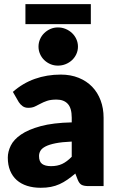

<svg xmlns="http://www.w3.org/2000/svg" viewBox="-20 -882 558 910"><path d="M320 -211Q273.5 -209 243.5 -203Q213.5 -197 196 -188Q178.5 -179 171.8 -167.5Q165 -156 165 -142.5Q165 -116 179.5 -105.2Q194 -94.5 222 -94.5Q252 -94.5 274.5 -105Q297 -115.5 320 -139ZM41 -446.5Q88 -488 145.2 -508.2Q202.5 -528.5 268 -528.5Q315 -528.5 352.8 -513.2Q390.5 -498 416.8 -470.8Q443 -443.5 457 -406Q471 -368.5 471 -324V0H400Q378 0 366.8 -6Q355.5 -12 348 -31L337 -59.5Q317.5 -43 299.5 -30.5Q281.5 -18 262.2 -9.2Q243 -0.5 221.2 3.8Q199.5 8 173 8Q137.5 8 108.5 -1.2Q79.5 -10.5 59.2 -28.5Q39 -46.5 28 -73.2Q17 -100 17 -135Q17 -163 31 -191.8Q45 -220.5 79.5 -244.2Q114 -268 172.5 -284Q231 -300 320 -302V-324Q320 -369.5 301.2 -389.8Q282.5 -410 248 -410Q220.5 -410 203 -404Q185.5 -398 171.8 -390.5Q158 -383 145 -377Q132 -371 114 -371Q98 -371 87 -379Q76 -387 69 -398ZM100.5 -862.5H410.5V-767.5H100.5ZM349.5 -661Q349.5 -642.5 342 -626Q334.5 -609.5 321.5 -597.2Q308.5 -585 291.2 -578Q274 -571 254.5 -571Q235.5 -571 219 -578Q202.5 -585 189.8 -597.2Q177 -609.5 169.8 -626Q162.5 -642.5 162.5 -661Q162.5 -679.5 169.8 -696.2Q177 -713 189.8 -725.2Q202.5 -737.5 219 -744.8Q235.5 -752 254.5 -752Q274 -752 291.2 -744.8Q308.5 -737.5 321.5 -725.2Q334.5 -713 342 -696.2Q349.5 -679.5 349.5 -661Z"/></svg>

Font: Lato ExtraBold
Style: Regular
Weight: 800
Designer: Lukasz Dziedzic with Adam Twardoch and Botio Nikoltchev
Foundry: tyPoland Lukasz Dziedzic
Version: Version 2.015; 2015-08-06; http://www.latofonts.com/